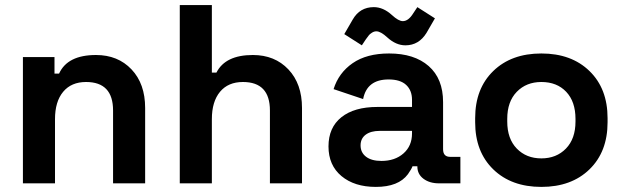

<svg xmlns="http://www.w3.org/2000/svg" viewBox="-20 -720 2452 754"><path d="M196 0H70V-496H194V-431H212Q245 -504 357 -504Q443 -504 496.5 -447.5Q550 -391 550 -296V0H424V-286Q424 -398 318 -398Q260 -398 228 -359.5Q196 -321 196 -252Z M812 0H686V-700H812V-435H830Q865 -504 973 -504Q1059 -504 1112.5 -447.5Q1166 -391 1166 -296V0H1040V-286Q1040 -398 934 -398Q876 -398 844 -359.5Q812 -321 812 -252Z M1456 14Q1372 14 1321 -28.5Q1270 -71 1270 -145Q1270 -219 1320.5 -259.5Q1371 -300 1462 -300H1598V-328Q1598 -365 1575 -386.5Q1552 -408 1506 -408Q1421 -408 1406 -331L1290 -370Q1310 -434 1365 -472Q1420 -510 1508 -510Q1607 -510 1663.5 -460.5Q1720 -411 1720 -319V-134Q1720 -104 1748 -104H1788V0H1704Q1667 0 1643 -18Q1619 -36 1619 -66V-67H1600Q1596 -56 1582 -36Q1545 14 1456 14ZM1478 -88Q1531 -88 1564.5 -117.5Q1598 -147 1598 -196V-206H1471Q1436 -206 1416 -191Q1396 -176 1396 -149Q1396 -121 1417.5 -104.5Q1439 -88 1478 -88ZM1417 -566 1401 -542 1332 -586 1365 -643Q1393 -692 1448 -692Q1485 -692 1519 -661Q1545 -637 1562 -637Q1584 -637 1603 -668L1619 -692L1688 -648L1655 -591Q1625 -542 1572 -542Q1535 -542 1501 -573Q1475 -597 1458 -597Q1449 -597 1440.5 -591.5Q1432 -586 1429 -582Q1426 -578 1417 -566Z M1846 -240V-256Q1846 -372 1917 -441Q1988 -510 2106 -510Q2224 -510 2295 -441Q2366 -372 2366 -256V-240Q2366 -124 2295 -55Q2224 14 2106 14Q1988 14 1917 -55Q1846 -124 1846 -240ZM2240 -243V-253Q2240 -321 2203.5 -359.5Q2167 -398 2106 -398Q2047 -398 2009.5 -359.5Q1972 -321 1972 -253V-243Q1972 -175 2009.5 -136.5Q2047 -98 2106 -98Q2165 -98 2202.5 -136.5Q2240 -175 2240 -243Z"/></svg>

Font: Rootstock Sans Headline
Style: Bold
Weight: 700
Designer: Florian Karsten
Foundry: Florian Karsten
Version: Version 2.000;FEAKit 1.0